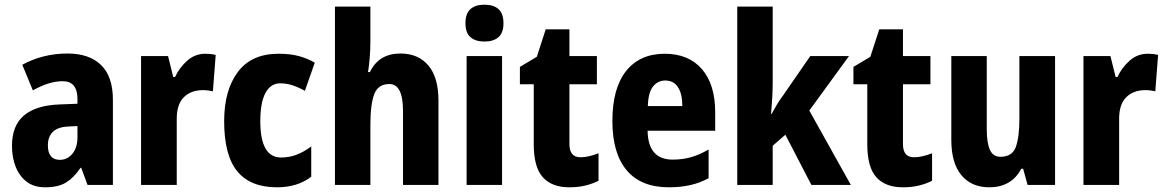

<svg xmlns="http://www.w3.org/2000/svg" viewBox="-20 -788 4968 818"><path d="M268 -560Q360 -560 410.5 -511Q461 -462 461 -363V0H353L326 -73H323Q295 -31 261.5 -10.5Q228 10 172 10Q125 10 94 -13.5Q63 -37 47 -77Q31 -117 31 -166Q31 -253 82 -296Q133 -339 232 -343L310 -346V-366Q310 -442 247 -442Q218 -442 187 -432.5Q156 -423 120 -403L75 -512Q116 -535 165 -547.5Q214 -560 268 -560ZM271 -249Q226 -247 205 -226Q184 -205 184 -169Q184 -107 235 -107Q267 -107 288.5 -133Q310 -159 310 -203V-251Z M855 -559Q865 -559 876 -558Q887 -557 899 -554L887 -399Q879 -401 867.5 -402.5Q856 -404 845 -404Q793 -404 762.5 -373Q732 -342 733 -278V0H581V-549H696L718 -460H726Q743 -498 776.5 -528.5Q810 -559 855 -559Z M1160 10Q1047 10 991 -58Q935 -126 935 -272Q935 -403 993 -481Q1051 -559 1167 -559Q1217 -559 1253.5 -549Q1290 -539 1321 -521L1279 -401Q1250 -417 1225 -425Q1200 -433 1174 -433Q1133 -433 1111 -392Q1089 -351 1089 -272Q1089 -117 1177 -117Q1213 -117 1244 -129Q1275 -141 1306 -164V-35Q1247 10 1160 10Z M1558 -611Q1558 -575 1555 -540Q1552 -505 1548 -481H1556Q1594 -560 1686 -560Q1762 -560 1805 -509Q1848 -458 1848 -360V0H1697V-315Q1697 -430 1639 -430Q1591 -430 1574.5 -387Q1558 -344 1558 -256V0H1407V-760H1558Z M2044 -768Q2083 -768 2104 -749Q2125 -730 2125 -689Q2125 -648 2103.5 -629.5Q2082 -611 2044 -611Q2006 -611 1984.5 -629.5Q1963 -648 1963 -689Q1963 -730 1984 -749Q2005 -768 2044 -768ZM2119 -549V0H1968V-549Z M2453 -118Q2471 -118 2490 -122.5Q2509 -127 2530 -135V-18Q2505 -5 2474 2.5Q2443 10 2406 10Q2331 10 2292.5 -33Q2254 -76 2254 -173V-429H2195V-503L2267 -546L2305 -663H2406V-549H2523V-429H2406V-174Q2406 -118 2453 -118Z M2812 -559Q2914 -559 2970.5 -493.5Q3027 -428 3027 -310V-231H2739Q2741 -108 2846 -108Q2887 -108 2923 -118Q2959 -128 2999 -151V-29Q2930 10 2830 10Q2711 10 2650 -62.5Q2589 -135 2589 -272Q2589 -412 2647.5 -485.5Q2706 -559 2812 -559ZM2814 -445Q2783 -445 2762.5 -420Q2742 -395 2740 -336H2887Q2887 -388 2868.5 -416.5Q2850 -445 2814 -445Z M3272 -440Q3272 -404 3270 -370.5Q3268 -337 3265 -302H3267Q3280 -326 3291.5 -345Q3303 -364 3316 -381L3432 -549H3597L3428 -317L3605 0H3437L3326 -214L3272 -167V0H3121V-760H3272Z M3874 -118Q3892 -118 3911 -122.5Q3930 -127 3951 -135V-18Q3926 -5 3895 2.5Q3864 10 3827 10Q3752 10 3713.5 -33Q3675 -76 3675 -173V-429H3616V-503L3688 -546L3726 -663H3827V-549H3944V-429H3827V-174Q3827 -118 3874 -118Z M4475 -549V0H4358L4339 -69H4331Q4310 -29 4275.5 -9.5Q4241 10 4195 10Q4119 10 4076 -41.5Q4033 -93 4033 -192V-549H4184V-237Q4184 -179 4197.5 -149.5Q4211 -120 4242 -120Q4293 -120 4308 -162.5Q4323 -205 4323 -281V-549Z M4870 -559Q4880 -559 4891 -558Q4902 -557 4914 -554L4902 -399Q4894 -401 4882.5 -402.5Q4871 -404 4860 -404Q4808 -404 4777.5 -373Q4747 -342 4748 -278V0H4596V-549H4711L4733 -460H4741Q4758 -498 4791.5 -528.5Q4825 -559 4870 -559Z"/></svg>

Font: Noto Sans Sinhala Condensed ExtraBold
Style: Regular
Weight: 800
Width: 3
Designer: Jelle Bosma - Monotype Design Team
Foundry: Monotype Imaging Inc.
Version: Version 2.006; ttfautohint (v1.8.4.7-5d5b)